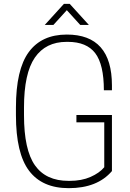

<svg xmlns="http://www.w3.org/2000/svg" viewBox="-20 -970 678 1000"><path d="M338 10Q200 10 131.5 -80.5Q63 -171 63 -370V-410Q63 -608 130 -699Q197 -790 328 -790Q563 -790 563 -525V-500H521Q521 -634 476 -693Q431 -752 333 -752H327Q218 -752 161.5 -670Q105 -588 105 -410V-370Q105 -190 162 -109Q219 -28 337 -28H343Q405 -28 451.5 -48.5Q498 -69 523 -99V-333H378V-371H563V-79Q487 10 338 10ZM258 -840H213L313 -950H343L443 -840H398L328 -917Z"/></svg>

Font: Cooper Hewitt
Style: Light
Weight: 703
Designer: Village Type and Design LLC
Foundry: Cooper Hewitt Smithsonian Design Museum
Version: 1.000